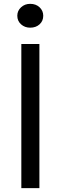

<svg xmlns="http://www.w3.org/2000/svg" viewBox="-20 -979 315 999"><path d="M91 -750H185V0H91ZM137 -835Q109 -835 89.5 -852.5Q70 -870 70 -897Q70 -923 89.5 -941Q109 -959 137 -959Q167 -959 186 -941Q205 -923 205 -897Q205 -870 186 -852.5Q167 -835 137 -835Z"/></svg>

Font: Unbounded Light
Style: Regular
Weight: 300
Designer: Luke Prowse, Jean-Baptiste Morizot, Fátima Lázaro, Florian Runge
Foundry: NaN
Version: Version 1.700